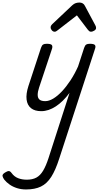

<svg xmlns="http://www.w3.org/2000/svg" viewBox="-153 -860 788 1513"><path d="M172 16Q121 16 91.5 -7.5Q62 -31 56.5 -75.5Q51 -120 71 -182L170 -483Q177 -503 186.5 -509Q196 -515 215 -515Q247 -515 255 -505.5Q263 -496 257 -476L155 -170Q144 -137 144 -112.5Q144 -88 158 -75.5Q172 -63 204 -63Q233 -63 266.5 -83Q300 -103 334.5 -139.5Q369 -176 402 -226Q435 -276 462 -336L510 -483Q517 -503 526.5 -509Q536 -515 555 -515Q586 -515 594.5 -505.5Q603 -496 596 -476L314 389Q285 480 251 533.5Q217 587 169.5 610Q122 633 52 633Q14 633 -19 622.5Q-52 612 -77 594.5Q-102 577 -119 556Q-130 541 -133 527.5Q-136 514 -114 500Q-95 488 -84 488Q-73 488 -62 503Q-41 532 -10.5 544Q20 556 58 556Q103 556 133.5 539.5Q164 523 186.5 485.5Q209 448 229 387L395 -128Q369 -93 342 -66.5Q315 -40 286.5 -21.5Q258 -3 229.5 6.5Q201 16 172 16ZM278 -610Q265 -610 255.5 -621Q246 -632 246 -644Q246 -653 250 -659Q254 -665 258 -669L416 -818Q430 -831 444 -835.5Q458 -840 474 -840Q487 -840 498.5 -833.5Q510 -827 516 -814L598 -661Q602 -654 603 -649Q604 -644 604 -639Q604 -627 589.5 -618.5Q575 -610 565 -610Q555 -610 549.5 -615Q544 -620 539 -626L453 -739L306 -625Q300 -621 293 -615.5Q286 -610 278 -610Z"/></svg>

Font: Playwrite CU
Style: Regular
Weight: 400
Designer: Veronika Burian, José Scaglione
Foundry: TypeTogether
Version: Version 1.002